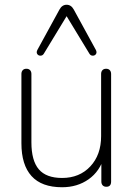

<svg xmlns="http://www.w3.org/2000/svg" viewBox="-20 -779 557 807"><path d="M70 -177V-468Q70 -478 75.5 -484Q81 -490 91 -490Q101 -490 106.5 -484Q112 -478 112 -468V-181Q112 -104 143 -67.5Q174 -31 241 -31Q314 -31 359.5 -79.5Q405 -128 405 -207V-468Q405 -478 410.5 -484Q416 -490 426 -490Q436 -490 441.5 -484Q447 -478 447 -468V-16Q447 -5 442 0.5Q437 6 427 6Q417 6 411.5 0Q406 -6 406 -16V-121H418Q400 -59 352.5 -25.5Q305 8 241 8Q155 8 112.5 -39Q70 -86 70 -177ZM356 -553 260 -711 164 -553Q159 -545 150 -545Q141 -545 136.5 -552Q132 -559 137 -569L230 -739Q241 -759 260 -759Q279 -759 290 -739L383 -569Q388 -559 383.5 -552Q379 -545 370 -545Q361 -545 356 -553Z"/></svg>

Font: SN Pro Thin
Style: Regular
Weight: 200
Designer: Tobias Whetton
Foundry: Supernotes
Version: Version 1.003;Glyphs 3.3 (3324)